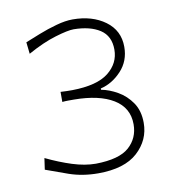

<svg xmlns="http://www.w3.org/2000/svg" viewBox="-61 -824 525 582"><g transform="rotate(-10 201.5 -532.5)"><path d="M196 -296Q148 -296 107 -310.2Q66 -324.5 38 -335L43 -370Q83.5 -350.5 122 -338.2Q160.5 -326 194 -326Q266 -327 296.5 -354.2Q327 -381.5 327 -424Q327 -475 283.2 -501.8Q239.5 -528.5 162 -529Q153 -529 144 -529Q135 -529 126 -528V-559Q135 -558.5 144 -558.2Q153 -558 162 -558Q238.5 -559 273.8 -587Q309 -615 309 -657Q309 -699 278.8 -718.8Q248.5 -738.5 198 -739Q180 -739 140.8 -727.2Q101.5 -715.5 54 -689L50 -725Q68.5 -732.5 95 -743Q121.5 -753.5 149.5 -761.2Q177.5 -769 200 -769Q260 -769 300 -739.8Q340 -710.5 340 -660Q340 -616.5 312 -586.5Q284 -556.5 248 -548V-544Q272.5 -539.5 298 -525Q323.5 -510.5 340.8 -485.2Q358 -460 358 -423Q358 -370 317.5 -333Q277 -296 196 -296Z"/></g></svg>

Font: Commissioner Flair Thin
Style: Regular
Weight: 100
Designer: Kostas Bartsokas
Foundry: Kostas Bartsokas
Version: Version 1.000; ttfautohint (v1.8.3)